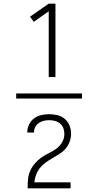

<svg xmlns="http://www.w3.org/2000/svg" viewBox="-20 -868 540 1056"><path d="M248 -444V-806L166 -748L145 -776L248 -848H285V-444ZM132 168Q132 144 134 119.5Q136 95 145.5 73Q155 51 171 32Q187 13 206.5 -1Q226 -15 248 -25.5Q270 -36 289.5 -50Q309 -64 321.5 -85.5Q334 -107 334 -132Q334 -148 328.5 -163Q323 -178 310.5 -188.5Q298 -199 282 -203Q266 -207 250 -207Q235 -207 220.5 -203.5Q206 -200 193.5 -191.5Q181 -183 174 -169.5Q167 -156 167 -141Q167 -140 167 -140Q167 -140 167 -139H130Q130 -140 130 -140.5Q130 -141 130 -141Q130 -163 140 -183.5Q150 -204 167.5 -217Q185 -230 207 -235Q229 -240 250 -240Q273 -240 296 -234.5Q319 -229 336.5 -214Q354 -199 362.5 -177Q371 -155 371 -132Q371 -110 363 -88.5Q355 -67 341 -50.5Q327 -34 308 -22Q289 -10 270 1Q251 12 233 24.5Q215 37 201 54Q187 71 179 92Q171 113 169 135H368V168ZM69 -326V-354H431V-326Z"/></svg>

Font: Zed Sans Extralight
Style: Regular
Weight: 200
Designer: Belleve Invis
Foundry: Belleve Invis
Version: Version 1.0.0; ttfautohint (v1.8.4)